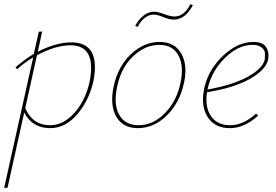

<svg xmlns="http://www.w3.org/2000/svg" viewBox="-34 -611 1322 920"><path d="M307 -408Q449 -408 414 -224Q394 -132 337 -64.5Q280 3 207 3Q120 3 82 -72L2 289H-14L125 -336Q83 -311 48 -279L40 -288Q82 -325 128 -353L152 -459L168 -460L147 -363Q235 -408 307 -408ZM396 -222Q428 -394 304 -394Q232 -394 143 -346L87 -93Q122 -11 206 -11Q270 -11 323 -70.5Q376 -130 396 -222Z M626 -482 614 -487Q630 -518 654 -536.5Q678 -555 704 -555Q722 -555 752 -543.5Q782 -532 802 -532Q849 -532 878 -591L890 -586Q854 -517 798 -517Q778 -517 749 -529Q720 -541 702 -541Q680 -541 659.5 -525Q639 -509 626 -482ZM626 3Q555 3 523.5 -51.5Q492 -106 510 -194Q530 -291 592.5 -350.5Q655 -410 731 -410Q802 -410 834 -355.5Q866 -301 848 -215Q828 -120 766 -58.5Q704 3 626 3ZM630 -11Q700 -11 756.5 -69Q813 -127 831 -215Q848 -295 821 -345.5Q794 -396 729 -396Q661 -396 603 -340.5Q545 -285 527 -194Q509 -110 537.5 -60.5Q566 -11 630 -11Z M1180 -410Q1226 -410 1241.5 -384.5Q1257 -359 1251 -327Q1241 -277 1164.5 -233.5Q1088 -190 958 -169Q947 -98 977 -54.5Q1007 -11 1068 -11Q1133 -11 1193 -67L1203 -57Q1137 3 1067 3Q994 3 960 -52Q926 -107 946 -194Q967 -281 1036.5 -345.5Q1106 -410 1180 -410ZM1235 -327Q1235 -339 1235.5 -354.5Q1236 -370 1220.5 -383Q1205 -396 1176 -396Q1108 -396 1045.5 -335Q983 -274 963 -194L960 -182Q1079 -203 1152 -242.5Q1225 -282 1235 -327Z"/></svg>

Font: EauTestInfant Thin
Style: Italic
Weight: 250
Italic angle: -12°
Designer: Christian Thalmann (Catharsis Fonts)
Version: Version 0.001;PS 000.001;hotconv 1.0.88;makeotf.lib2.5.64775